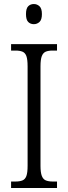

<svg xmlns="http://www.w3.org/2000/svg" viewBox="-20 -933 338 953"><path d="M35 0V-32H57Q78 -32 91.5 -37.5Q105 -43 111 -59.5Q117 -76 117 -110V-603Q117 -638 111 -654.5Q105 -671 91.5 -676.5Q78 -682 57 -682H35V-714H263V-682H242Q220 -682 207 -676.5Q194 -671 187.5 -654.5Q181 -638 181 -603V-110Q181 -77 187.5 -60Q194 -43 207.5 -37.5Q221 -32 242 -32H263V0ZM148 -813Q131 -813 120 -824Q109 -835 109 -863Q109 -891 120 -902Q131 -913 148 -913Q164 -913 176 -902Q188 -891 188 -863Q188 -835 176 -824Q164 -813 148 -813Z"/></svg>

Font: Noto Serif Khmer Condensed Light
Style: Regular
Weight: 300
Width: 3
Designer: Danh Hong and the Monotype Design Team
Foundry: Monotype Imaging Inc.
Version: Version 2.004